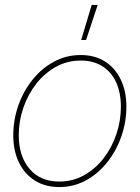

<svg xmlns="http://www.w3.org/2000/svg" viewBox="-20 -755 570 784"><path d="M221.7 8.8Q164.1 8.8 121.8 -18.1Q79.6 -44.9 56.9 -92.5Q34.2 -140.1 34.2 -202.6Q34.2 -264.2 54.2 -322.3Q74.2 -380.4 111.3 -427.5Q148.4 -474.6 199 -502.4Q249.5 -530.3 310.1 -530.3Q367.2 -530.3 408.9 -503.7Q450.7 -477.1 473.4 -429.4Q496.1 -381.8 496.1 -319.3Q496.1 -258.3 476.1 -199.7Q456.1 -141.1 419.2 -94Q382.3 -46.9 332 -19Q281.7 8.8 221.7 8.8ZM221.7 -13.7Q277.3 -13.7 323.5 -39.6Q369.6 -65.4 403.3 -109.1Q437 -152.8 455.3 -207.3Q473.6 -261.7 473.6 -319.3Q473.6 -376.5 454.3 -418.7Q435.1 -460.9 398.2 -484.4Q361.3 -507.8 309.6 -507.8Q254.9 -507.8 208.5 -482.2Q162.1 -456.5 128.2 -413.1Q94.2 -369.6 75.4 -315.2Q56.6 -260.7 56.6 -202.6Q56.6 -117.2 100.6 -65.4Q144.5 -13.7 221.7 -13.7ZM311.5 -591.8 354.5 -734.9H378.9L331.5 -591.8Z"/></svg>

Font: Inter 28pt Thin
Style: Italic
Weight: 250
Italic angle: -9.3988°
Designer: Rasmus Andersson
Foundry: rsms
Version: Version 4.001;git-66647c0bb